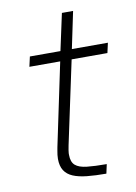

<svg xmlns="http://www.w3.org/2000/svg" viewBox="-77 -710 540 761"><g transform="rotate(-10 192.5 -329.0)"><path d="M289 0Q245 0 211.5 -3.5Q178 -7 155.5 -16.5Q133 -26 121.5 -44Q110 -62 110 -91Q110 -99 111 -107Q112 -115 113.5 -123Q115 -131 116 -137L186 -470H62L71 -510H194L226 -658H271L240 -510H385L376 -470H232L161 -137Q159 -126 157.5 -118Q156 -110 156 -105.5Q156 -101 156 -99Q156 -70 171 -57Q186 -44 217.5 -40.5Q249 -37 297 -37Z"/></g></svg>

Font: Saira Expanded ExtraLight
Style: Italic
Weight: 250
Width: 7
Italic angle: -12°
Designer: Hector Gatti with collaboration of the Omnibus-Type team
Foundry: Omnibus-Type
Version: Version 1.101